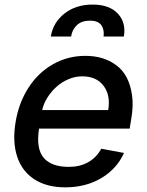

<svg xmlns="http://www.w3.org/2000/svg" viewBox="-20 -792 629 823"><path d="M259.6 11Q180 11 127 -23.6Q73.9 -58.2 53.3 -121.6Q32.7 -185 46.9 -269.2Q60.7 -352.3 102.5 -416.7Q144.2 -481.2 207.6 -516.9Q271 -552.6 345.9 -552.6Q384.2 -552.6 417.1 -543Q449.9 -533.4 478 -512.8Q506 -492.2 522.9 -460Q539.8 -427.9 546.2 -382.6Q552.6 -337.4 541.9 -278.4L535.9 -240.8H147.4Q133.9 -154.8 167.1 -115.8Q200.3 -76.7 275.2 -76.7Q322.1 -76.7 357.6 -96.4Q393.1 -116.1 414.1 -154.5L511.4 -136.4Q481.5 -68.9 414.8 -28.9Q348 11 259.6 11ZM160.9 -320.3H443.9Q454.5 -383.5 424 -424.2Q393.5 -464.8 332 -464.8Q301.8 -464.8 272.7 -452.2Q243.6 -439.6 221.2 -419.2Q198.9 -398.8 182.7 -372.9Q166.5 -346.9 160.9 -320.3ZM197.8 -635.3Q207.7 -696 256.6 -734.2Q305.4 -772.4 377.1 -772.4Q448.5 -772.4 484.7 -734Q521 -695.7 511 -635.3H424Q427.9 -665.1 414.1 -684.3Q400.2 -703.5 365.8 -703.5Q329.9 -703.5 309.5 -684.1Q289.1 -664.8 284.8 -635.3Z"/></svg>

Font: Karasuma Gothic
Style: Medium Italic
Weight: 500
Italic angle: 9.39998°
Designer: Rasmus Andersson / Ryoko Nishizuka
Foundry: Genbu
Version: Version 1.00